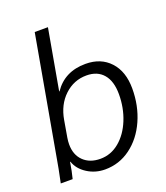

<svg xmlns="http://www.w3.org/2000/svg" viewBox="-138 -837 814 942"><g transform="rotate(-20 269.0 -366.0)"><path d="M101 -84H99Q92 -38 82 0H20Q37 -80 44 -124L154 -742H223L167 -427H169Q225 -510 334 -510Q414 -510 461.5 -458.5Q509 -407 509 -318Q509 -228 475.5 -153Q442 -78 382.5 -34Q323 10 249 10Q198 10 156.5 -16.5Q115 -43 101 -84ZM438 -314Q438 -382 407 -418.5Q376 -455 319 -455Q253 -455 204 -409Q155 -363 142 -287L127 -200Q124 -182 124 -166Q124 -111 157 -79Q190 -47 245 -47Q300 -47 344 -83.5Q388 -120 413 -181.5Q438 -243 438 -314Z"/></g></svg>

Font: Sarabun Light
Style: Italic
Weight: 300
Italic angle: -10°
Designer: Suppakit Chalermlarp | Katatrad Co.,Ltd.
Foundry: Cadson Demak Co.,Ltd.
Version: Version 1.000; ttfautohint (v1.6)